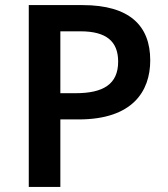

<svg xmlns="http://www.w3.org/2000/svg" viewBox="-20 -734 658 754"><path d="M304 -714H93V0H217V-265H289C500 -265 570 -375 570 -497C570 -633 489 -714 304 -714ZM296 -611C397 -611 444 -572 444 -492C444 -403 385 -368 277 -368H217V-611Z"/></svg>

Font: Noto Sans Kayah Li SemiBold
Style: Regular
Weight: 600
Designer: Monotype Design Team, Sérgio Martins
Foundry: Monotype Imaging Inc.
Version: Version 2.002